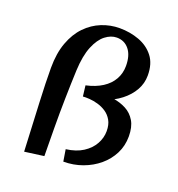

<svg xmlns="http://www.w3.org/2000/svg" viewBox="-143 -914 968 1044"><g transform="rotate(20 340.5 -391.5)"><path d="M112.8 13Q105.2 -148 99.6 -265.5Q94 -383 94 -465Q94 -550 117.1 -612.5Q140.2 -675 179.6 -715.5Q219 -756 268.9 -776Q318.8 -796 372.2 -796Q432.8 -796 485.5 -776.5Q538.2 -757 570.6 -715.5Q603 -674 603 -606Q603 -560 580.6 -520.4Q558.2 -480.8 518.5 -449.9Q478.8 -419 425.5 -400.5Q372.2 -382 310.5 -378.2L303 -440Q358.5 -452.2 396.5 -476.8Q434.5 -501.2 454.2 -536.4Q474 -571.5 474 -614.2Q474 -674.8 446.9 -708.6Q419.8 -742.5 375 -742.5Q341.5 -742.5 309.2 -717.6Q277 -692.8 255 -639.4Q233 -586 229 -500Q225.8 -422 224 -335.5Q222.2 -249 222.9 -163.5Q223.5 -78 224.5 -2ZM331.5 -9 320.5 -77Q378.8 -84.5 417.8 -109.6Q456.8 -134.8 476.6 -170.5Q496.5 -206.2 496.5 -245.2Q496.5 -282.5 482.2 -307.4Q468 -332.2 445.6 -347.1Q423.2 -362 397.5 -369.2Q371.8 -376.5 348.5 -378Q325.2 -379.5 310.5 -378.2L316.8 -417Q350 -424 390.2 -426.8Q430.5 -429.5 470.6 -423.8Q510.8 -418 544.8 -400.1Q578.8 -382.2 599.1 -348Q619.5 -313.8 619.5 -259Q619.5 -205 596.5 -159.5Q573.5 -114 533.6 -80.5Q493.8 -47 441.9 -28Q390 -9 331.5 -9Z"/></g></svg>

Font: Marhey Light
Style: Regular
Weight: 300
Designer: Nur Syamsi & Bustanul Arifin
Foundry: Namelatype
Version: Version 1.000